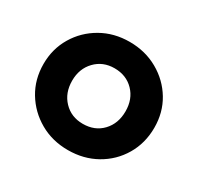

<svg xmlns="http://www.w3.org/2000/svg" viewBox="-115 -630 799 776"><g transform="rotate(30 284.5 -242.0)"><path d="M285 10Q212 10 153.5 -23.5Q95 -57 60.5 -114Q26 -171 26 -243Q26 -313 60 -370Q94 -427 152.5 -460.5Q211 -494 284 -494Q357 -494 416 -460.5Q475 -427 509 -370.5Q543 -314 543 -243Q543 -171 509 -113.5Q475 -56 416.5 -23Q358 10 285 10ZM284 -112Q340 -112 374.5 -148.5Q409 -185 409 -242Q409 -299 374 -335Q339 -371 284 -371Q230 -371 195 -334.5Q160 -298 160 -242Q160 -185 195 -148.5Q230 -112 284 -112Z"/></g></svg>

Font: Outfit Semi Bold
Style: Regular
Weight: 600
Designer: Rodrigo Fuenzalida
Foundry: fragTYPE
Version: Version 1.000